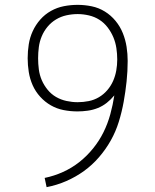

<svg xmlns="http://www.w3.org/2000/svg" viewBox="-20 -763 640 791"><path d="M172 8 164 -30Q203 -38 239.5 -54.5Q276 -71 307 -95.5Q338 -120 363.5 -151.5Q389 -183 406.5 -218.5Q424 -254 434.5 -292.5Q445 -331 451 -370Q437 -353 420 -339.5Q403 -326 383 -318Q363 -310 341.5 -307Q320 -304 299 -304Q270 -304 242 -309.5Q214 -315 189.5 -329Q165 -343 145.5 -364.5Q126 -386 114.5 -412Q103 -438 98.5 -466.5Q94 -495 94 -523Q94 -552 98.5 -580.5Q103 -609 115 -635Q127 -661 146 -682.5Q165 -704 190 -718Q215 -732 243 -737.5Q271 -743 300 -743Q329 -743 358 -737Q387 -731 412 -715.5Q437 -700 456 -677Q475 -654 486 -626.5Q497 -599 501.5 -570Q506 -541 506 -512Q506 -470 501.5 -427.5Q497 -385 489.5 -343.5Q482 -302 469.5 -261.5Q457 -221 436.5 -184.5Q416 -148 388 -115.5Q360 -83 326 -58.5Q292 -34 253 -17Q214 0 172 8ZM300 -342Q323 -342 345.5 -346.5Q368 -351 387.5 -362.5Q407 -374 422 -391.5Q437 -409 446 -429.5Q455 -450 459 -472.5Q463 -495 463 -518Q463 -541 459.5 -564.5Q456 -588 447 -609.5Q438 -631 423.5 -650Q409 -669 389.5 -681.5Q370 -694 346.5 -699.5Q323 -705 300 -705Q277 -705 254 -700Q231 -695 211 -683Q191 -671 176 -653Q161 -635 152 -613.5Q143 -592 140 -569Q137 -546 137 -523Q137 -500 140 -477Q143 -454 152 -433Q161 -412 176 -393.5Q191 -375 211 -363.5Q231 -352 254 -347Q277 -342 300 -342Z"/></svg>

Font: Iosevka Curly Slab XLtEx
Style: Regular
Weight: 200
Width: 7
Monospace: yes
Designer: Belleve Invis
Foundry: Belleve Invis
Version: Version 11.1.0; ttfautohint (v1.8.3)